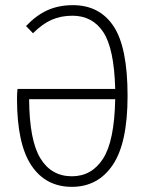

<svg xmlns="http://www.w3.org/2000/svg" viewBox="-20 -714 571 745"><path d="M475 -342Q475 -159 417.5 -74Q360 11 259 11Q157 11 101.5 -72.5Q46 -156 46 -331Q46 -354 48 -369H427Q423 -525 381 -589Q339 -653 261 -653Q216 -653 180 -637Q144 -621 108 -585L81 -613Q121 -655 164.5 -674.5Q208 -694 263 -694Q366 -694 420.5 -612.5Q475 -531 475 -342ZM427 -329H93Q94 -170 136.5 -100Q179 -30 259 -30Q336 -30 380 -98.5Q424 -167 427 -329Z"/></svg>

Font: Fira Sans Extra Condensed ExtraLight
Style: Regular
Weight: 275
Width: 1
Designer: Carrois Corporate & Edenspiekermann AG
Foundry: Carrois Corporate GbR & Edenspiekermann AG
Version: Version 4.203